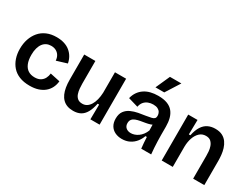

<svg xmlns="http://www.w3.org/2000/svg" viewBox="-62 -1318 2471 1893"><g transform="rotate(30 1173.5 -371.0)"><path d="M304 13Q236 13 186.5 -7Q137 -27 105 -63.5Q73 -100 56.5 -149Q40 -198 40 -255Q40 -316 57 -366.5Q74 -417 106.5 -455.5Q139 -494 187.5 -515Q236 -536 299 -536Q347 -536 385.5 -524Q424 -512 452 -489Q480 -466 498 -435Q516 -404 523 -366L405 -330Q403 -362 389 -385.5Q375 -409 351 -422Q327 -435 294 -435Q266 -435 243 -424Q220 -413 203.5 -391.5Q187 -370 177.5 -337Q168 -304 168 -260Q168 -201 184.5 -161.5Q201 -122 231.5 -102.5Q262 -83 306 -83Q346 -83 371.5 -99Q397 -115 410 -140.5Q423 -166 426 -196L538 -172Q534 -131 517 -97Q500 -63 470.5 -38.5Q441 -14 400 -0.5Q359 13 304 13Z M799 13Q760 13 730.5 2Q701 -9 679.5 -30.5Q658 -52 644.5 -82.5Q631 -113 624.5 -151.5Q618 -190 618 -237V-523H745V-265Q745 -240 747.5 -210.5Q750 -181 759 -154Q768 -127 788 -110Q808 -93 843 -93Q872 -93 894 -107.5Q916 -122 932 -148.5Q948 -175 957 -211Q966 -247 968 -290V-523H1095V-218V0H990L992 -169H975Q962 -105 939 -64.5Q916 -24 881.5 -5.5Q847 13 799 13Z M1353 13Q1310 13 1275.5 -3.5Q1241 -20 1221.5 -52.5Q1202 -85 1202 -132Q1202 -185 1225.5 -217Q1249 -249 1286.5 -266Q1324 -283 1366.5 -291Q1409 -299 1447 -304Q1484 -310 1505.5 -315Q1527 -320 1537 -330.5Q1547 -341 1547 -360Q1547 -382 1537 -399.5Q1527 -417 1507 -427Q1487 -437 1455 -437Q1426 -437 1399.5 -427Q1373 -417 1354.5 -395.5Q1336 -374 1329 -339L1216 -372Q1226 -413 1247 -443.5Q1268 -474 1299 -495Q1330 -516 1369.5 -526Q1409 -536 1455 -536Q1517 -536 1558.5 -520Q1600 -504 1624.5 -474Q1649 -444 1660 -402.5Q1671 -361 1671 -311V-214Q1671 -180 1672.5 -143.5Q1674 -107 1676 -70.5Q1678 -34 1682 0H1569Q1566 -29 1563 -61.5Q1560 -94 1559 -128H1543Q1530 -90 1504 -57.5Q1478 -25 1440 -6Q1402 13 1353 13ZM1402 -81Q1422 -81 1443 -88Q1464 -95 1484 -109Q1504 -123 1521 -145Q1538 -167 1549 -196L1547 -280L1572 -276Q1555 -262 1530.5 -254Q1506 -246 1478.5 -241.5Q1451 -237 1423.5 -232Q1396 -227 1373.5 -218.5Q1351 -210 1338 -194Q1325 -178 1325 -151Q1325 -118 1346.5 -99.5Q1368 -81 1402 -81ZM1488 -594H1388L1460 -755H1590Z M1802 0V-315V-523H1908L1905 -357H1922Q1936 -422 1961 -461Q1986 -500 2022.5 -518Q2059 -536 2105 -536Q2154 -536 2186.5 -519Q2219 -502 2239 -473.5Q2259 -445 2269.5 -410.5Q2280 -376 2283.5 -341Q2287 -306 2287 -276V0H2160V-260Q2160 -280 2158 -308Q2156 -336 2146.5 -363.5Q2137 -391 2117 -410Q2097 -429 2060 -429Q2018 -429 1989 -402Q1960 -375 1944.5 -330.5Q1929 -286 1928 -231V0Z"/></g></svg>

Font: Bricolage Grotesque SemiBold
Style: Regular
Weight: 600
Designer: Mathieu Triay
Foundry: Atelier Triay
Version: Version 1.000;gftools[0.9.30]